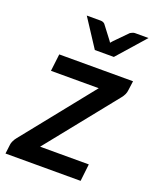

<svg xmlns="http://www.w3.org/2000/svg" viewBox="-146 -799 711 878"><g transform="rotate(20 209.0 -360.0)"><path d="M424 -510 418 -465Q417 -453.5 412 -443Q407 -432.5 400 -424L127 -83.5H364L354.5 0H-11L-5.5 -45Q-5 -52.5 0 -63.2Q5 -74 12.5 -83L287.5 -426.5H55L65 -510ZM423 -720 303.5 -584.5H211L122.5 -720H190.5Q197 -720 202.5 -717.5Q208 -715 210.5 -712L257 -651Q259 -648.5 260.8 -645.8Q262.5 -643 265 -639.5Q269.5 -645.5 275 -651L335 -712Q339 -714.5 345 -717.2Q351 -720 357 -720Z"/></g></svg>

Font: Lato SemiBold
Style: Italic
Weight: 600
Italic angle: -7°
Designer: Lukasz Dziedzic with Adam Twardoch and Botio Nikoltchev
Foundry: tyPoland Lukasz Dziedzic
Version: Version 2.015; 2015-08-06; http://www.latofonts.com/